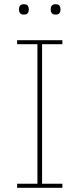

<svg xmlns="http://www.w3.org/2000/svg" viewBox="-20 -888 376 908"><path d="M61 0V-19H157V-679H61V-698H275V-679H179V-19H275V0ZM93 -819Q80 -819 75 -825.5Q70 -832 70 -840V-847Q70 -855 75 -861.5Q80 -868 93 -868Q106 -868 111 -861.5Q116 -855 116 -847V-840Q116 -832 111 -825.5Q106 -819 93 -819ZM243 -819Q230 -819 225 -825.5Q220 -832 220 -840V-847Q220 -855 225 -861.5Q230 -868 243 -868Q256 -868 261 -861.5Q266 -855 266 -847V-840Q266 -832 261 -825.5Q256 -819 243 -819Z"/></svg>

Font: IBM Plex Sans Cond Thin
Style: Regular
Weight: 100
Width: 3
Designer: Mike Abbink, Paul van der Laan, Pieter van Rosmalen
Foundry: Bold Monday
Version: Version 1.3